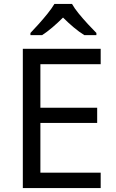

<svg xmlns="http://www.w3.org/2000/svg" viewBox="-20 -964 596 984"><path d="M496 0H97V-714H496V-635H187V-412H478V-334H187V-79H496ZM349 -944Q361 -922 383.5 -894.5Q406 -867 430.5 -840.5Q455 -814 474 -795V-784H412Q386 -800 358 -823.5Q330 -847 303 -874Q276 -847 249 -824Q222 -801 196 -784H136V-795Q155 -815 178.5 -841Q202 -867 224 -894.5Q246 -922 259 -944Z"/></svg>

Font: Noto Sans Hanifi Rohingya
Style: Regular
Weight: 400
Designer: Monotype Design Team and DaltonMaag
Foundry: Google LLC
Version: Version 2.101